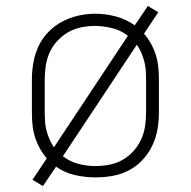

<svg xmlns="http://www.w3.org/2000/svg" viewBox="-20 -587 640 644"><path d="M124 37 89 16 137 -56Q123 -72 113 -90.5Q103 -109 97 -128.5Q91 -148 89 -168.5Q87 -189 87 -210V-320Q87 -349 92 -377.5Q97 -406 109.5 -432.5Q122 -459 142.5 -480Q163 -501 188.5 -514.5Q214 -528 242.5 -534.5Q271 -541 300 -541Q335 -541 369.5 -531.5Q404 -522 432 -502L476 -567L511 -546L463 -474Q477 -458 487 -439.5Q497 -421 503 -401.5Q509 -382 511 -361.5Q513 -341 513 -320V-210Q513 -181 508 -152.5Q503 -124 490.5 -98Q478 -72 458 -50.5Q438 -29 412 -15.5Q386 -2 357.5 3Q329 8 300 8Q265 8 230.5 0Q196 -8 168 -28ZM161 -93 409 -467Q386 -485 356.5 -492.5Q327 -500 298 -500Q274 -500 251 -495Q228 -490 208 -478.5Q188 -467 172 -449.5Q156 -432 146.5 -411Q137 -390 133.5 -366.5Q130 -343 130 -320V-210Q130 -195 131 -179.5Q132 -164 136 -149Q140 -134 146 -120Q152 -106 161 -93ZM300 -30Q323 -30 346.5 -34.5Q370 -39 390.5 -50.5Q411 -62 427 -79.5Q443 -97 453 -118.5Q463 -140 466.5 -163.5Q470 -187 470 -210V-320Q470 -335 469 -350.5Q468 -366 464 -381Q460 -396 454 -410Q448 -424 439 -437L191 -63Q214 -45 242.5 -37.5Q271 -30 300 -30Z"/></svg>

Font: Iosevka Curly XLtEx
Style: Regular
Weight: 200
Width: 7
Monospace: yes
Designer: Belleve Invis
Foundry: Belleve Invis
Version: Version 11.1.0; ttfautohint (v1.8.3)